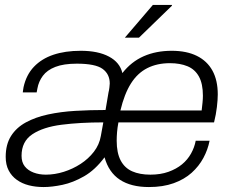

<svg xmlns="http://www.w3.org/2000/svg" viewBox="-20 -743 932 775"><path d="M156 12Q124 12 96.5 5Q69 -2 48 -17Q27 -32 15 -55Q3 -78 3 -110Q3 -160 24.5 -194Q46 -228 84.5 -249Q123 -270 174 -281Q225 -292 284 -295.5Q343 -299 406 -299L418 -370Q420 -377 421.5 -389Q423 -401 423 -406Q423 -444 394 -465Q365 -486 290 -486Q237 -486 203.5 -473Q170 -460 153 -437Q136 -414 131 -386L128 -370H72Q72 -372 73 -378Q74 -384 75 -391Q86 -441 117 -473.5Q148 -506 195.5 -522Q243 -538 306 -538Q376 -538 420 -514.5Q464 -491 474 -448Q510 -494 560 -516Q610 -538 673 -538Q733 -538 774.5 -517.5Q816 -497 837.5 -458Q859 -419 859 -362Q859 -341 855.5 -311Q852 -281 844 -249H458Q454 -228 452.5 -209.5Q451 -191 451 -175Q451 -126 467 -95.5Q483 -65 513.5 -51.5Q544 -38 587 -38Q628 -38 660 -49.5Q692 -61 714.5 -79.5Q737 -98 751 -123Q765 -148 770 -175H826Q819 -139 801 -105.5Q783 -72 753.5 -45.5Q724 -19 681 -3.5Q638 12 581 12Q509 12 464 -17.5Q419 -47 402 -108Q364 -57 319.5 -31.5Q275 -6 232.5 3Q190 12 156 12ZM165 -38Q201 -38 237.5 -49.5Q274 -61 305.5 -81.5Q337 -102 359 -130.5Q381 -159 387 -194L397 -249Q303 -249 228.5 -239.5Q154 -230 110.5 -201Q67 -172 67 -114Q67 -88 80 -71.5Q93 -55 115.5 -46.5Q138 -38 165 -38ZM466 -297H794Q796 -314 797.5 -329Q799 -344 799 -357Q799 -405 783 -434Q767 -463 737 -475.5Q707 -488 666 -488Q614 -488 574.5 -468Q535 -448 508.5 -406Q482 -364 466 -297ZM484 -591 597 -723H674V-720L541 -591Z"/></svg>

Font: Archivo SemiBold ExtraLight
Style: Italic
Weight: 250
Italic angle: -10°
Version: Version 2.001